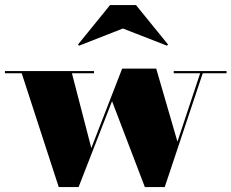

<svg xmlns="http://www.w3.org/2000/svg" viewBox="-25 -748 938 778"><path d="M473 -632.5 295.5 -563 291 -567.5 421 -727.5H526L656 -567.5L651.5 -563ZM345 -148 470 -470H608L694 -174L786 -451H679V-460H893V-451H796.5L642.5 10H562L429 -338L293.5 10H213L63 -451H-5V-460H356V-451H266.5Z"/></svg>

Font: Bodoni* 24pt Fatface
Style: Regular
Weight: 900
Version: Version 2.3